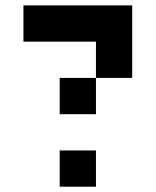

<svg xmlns="http://www.w3.org/2000/svg" viewBox="-20 -704 587 724"><path d="M341.8 -273.4H205.1V-410.2H341.8ZM68.4 -546.9V-683.6H478.5V-410.2H341.8V-546.9ZM341.8 0H205.1V-136.7H341.8Z"/></svg>

Font: DatCub
Style: Bold
Weight: 700
Designer: GGBot
Version: 1.00